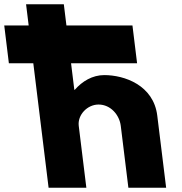

<svg xmlns="http://www.w3.org/2000/svg" viewBox="-61 -880 851 900"><path d="M73.4 -760.5H-41.1L-19.4 -583.5H95.1L166.8 0H343.8L308.1 -290C301.9 -341 347.9 -390 400.9 -390C457.9 -390 498.9 -341 505.1 -290L540.8 0H717.8L676.2 -338C658.7 -481 521.9 -528 427.9 -528C371.9 -528 324.5 -499 289.4 -459H287.4L272.1 -583.5H581.6L559.9 -760.5H250.4L238.2 -860H61.2Z"/></svg>

Font: Hussar
Style: BdOpOblOne
Weight: 700
Foundry: Cannot Into Space Fonts
Version: Version 2.00